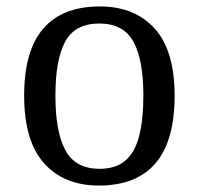

<svg xmlns="http://www.w3.org/2000/svg" viewBox="-20 -566 617 596"><path d="M287 10Q179 10 117 -59Q55 -128 55 -269Q55 -409 114.5 -477.5Q174 -546 290 -546Q398 -546 460 -477.5Q522 -409 522 -269Q522 -128 462.5 -59Q403 10 287 10ZM289 -42Q339 -42 369 -67.5Q399 -93 412 -144Q425 -195 425 -269Q425 -381 394 -437Q363 -493 288 -493Q213 -493 182.5 -437Q152 -381 152 -269Q152 -157 183 -99.5Q214 -42 289 -42Z"/></svg>

Font: Noto Serif Georgian
Style: Regular
Weight: 400
Designer: Monotype Design Team, Akaki Razmadze
Foundry: Google LLC
Version: Version 2.002